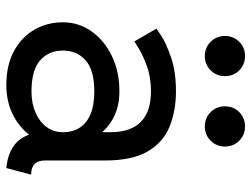

<svg xmlns="http://www.w3.org/2000/svg" viewBox="-112 -660 782 597"><g transform="rotate(90 278.5 -361.0)"><path d="M244.1 9.8Q299.3 9.8 342.3 -13.9Q385.3 -37.6 409.9 -77.4Q434.6 -117.2 434.6 -166Q434.6 -214.8 413.8 -254.6Q393.1 -294.4 354.7 -318.1Q316.4 -341.8 263.7 -341.8Q201.7 -341.8 153.1 -318.1Q104.5 -294.4 76.7 -254.6Q48.8 -214.8 48.8 -166Q48.8 -117.2 71.8 -77.4Q94.7 -37.6 138.4 -13.9Q182.1 9.8 244.1 9.8ZM390.6 -166Q390.6 -136.7 374 -114.7Q357.4 -92.8 328.9 -80.6Q300.3 -68.4 263.7 -68.4Q197.8 -68.4 167.2 -95.2Q136.7 -122.1 136.7 -166Q136.7 -210 167.2 -236.8Q197.8 -263.7 263.7 -263.7Q307.6 -263.7 335.7 -251.5Q363.8 -239.3 377.2 -217.3Q390.6 -195.3 390.6 -166ZM478.5 -110.8V-296.9Q478.5 -382.3 450 -430.4Q421.4 -478.5 372.6 -498Q323.7 -517.6 263.7 -517.6Q201.7 -517.6 158 -502.4Q114.3 -487.3 91.3 -472.2Q68.4 -457 68.4 -457L108.4 -388.2Q108.4 -388.2 128.9 -401.1Q149.4 -414.1 184.3 -427Q219.2 -439.9 263.2 -439.9Q293.9 -439.9 317.6 -432.4Q341.3 -424.8 357.7 -409.2Q374 -393.6 382.3 -369.6Q390.6 -345.7 390.6 -312.5V-228.5L400.4 -219.2V-125L390.6 -110.8Q390.6 -82.5 398.2 -61Q405.8 -39.6 419.9 -24.7Q434.1 -9.8 454.8 -1.2Q475.6 7.3 502 9.8L522.5 -67.4Q500.5 -67.4 489.5 -78.1Q478.5 -88.9 478.5 -110.8ZM310.1 -669.9Q310.1 -643.6 328.1 -625.5Q346.2 -607.4 372.6 -607.4Q398.9 -607.4 417 -625.5Q435.1 -643.6 435.1 -669.9Q435.1 -696.3 417 -714.4Q398.9 -732.4 372.6 -732.4Q346.2 -732.4 328.1 -714.4Q310.1 -696.3 310.1 -669.9ZM91.3 -669.9Q91.3 -643.6 109.4 -625.5Q127.4 -607.4 153.8 -607.4Q180.2 -607.4 198.2 -625.5Q216.3 -643.6 216.3 -669.9Q216.3 -696.3 198.2 -714.4Q180.2 -732.4 153.8 -732.4Q127.4 -732.4 109.4 -714.4Q91.3 -696.3 91.3 -669.9Z"/></g></svg>

Font: Giphurs
Style: Regular
Weight: 400
Version: Version 2.010